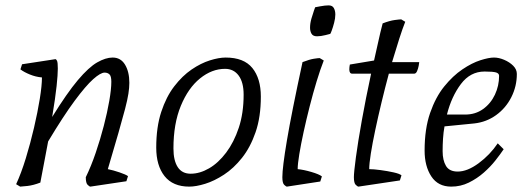

<svg xmlns="http://www.w3.org/2000/svg" viewBox="-20 -682 1957 714"><path d="M55 12 40 3Q59 -38 76 -93.5Q93 -149 106.5 -207Q120 -265 128 -314.5Q136 -364 136 -394Q113 -396 91 -405Q69 -414 56 -424L62 -443L186 -462Q189 -462 192 -456Q195 -450 195 -427Q195 -405 190.5 -362Q186 -319 174 -247Q229 -336 269.5 -384Q310 -432 341.5 -450Q373 -468 399 -468Q429 -468 445 -441.5Q461 -415 461 -374Q461 -356 457.5 -333.5Q454 -311 445 -276.5Q436 -242 420.5 -188Q405 -134 381 -53Q401 -49 424.5 -41Q448 -33 456 -27L450 -8L316 12Q313 12 306 5.5Q299 -1 299 -23Q319 -64 336 -114Q353 -164 366 -214Q379 -264 386.5 -307.5Q394 -351 394 -378Q394 -399 387 -405.5Q380 -412 369 -412Q354 -412 326.5 -387.5Q299 -363 257.5 -307Q216 -251 159 -156Q153 -122 145.5 -84.5Q138 -47 130 -3Q104 7 82.5 9.5Q61 12 55 12Z M684 12Q623 12 592 -27Q561 -66 561 -133Q561 -209 579.5 -265.5Q598 -322 628 -361Q658 -400 692.5 -423.5Q727 -447 760.5 -457.5Q794 -468 819 -468Q887 -468 918.5 -429Q950 -390 950 -323Q950 -247 930.5 -190.5Q911 -134 880 -95Q849 -56 813 -32.5Q777 -9 743 1.5Q709 12 684 12ZM689 -36Q723 -36 757.5 -56Q792 -76 821 -114.5Q850 -153 868 -207Q886 -261 886 -330Q886 -376 867.5 -401Q849 -426 817 -426Q768 -426 724 -390.5Q680 -355 652.5 -288.5Q625 -222 625 -130Q625 -85 641 -60.5Q657 -36 689 -36Z M1159 -547Q1144 -547 1138.5 -556.5Q1133 -566 1133 -579Q1133 -595 1138 -612.5Q1143 -630 1147.5 -642.5Q1152 -655 1152 -655Q1152 -655 1170.5 -658.5Q1189 -662 1202 -662Q1216 -662 1221.5 -652Q1227 -642 1227 -628Q1227 -614 1222.5 -597Q1218 -580 1213.5 -568Q1209 -556 1208 -556Q1208 -556 1190.5 -551.5Q1173 -547 1159 -547ZM1047 12Q1044 12 1037 5.5Q1030 -1 1030 -23Q1030 -59 1047 -160Q1064 -261 1105 -451Q1131 -461 1147 -463.5Q1163 -466 1169 -466L1184 -457Q1171 -424 1157.5 -379.5Q1144 -335 1131.5 -286Q1119 -237 1109 -191Q1099 -145 1093 -108.5Q1087 -72 1087 -53Q1109 -51 1138 -42.5Q1167 -34 1177 -26L1171 -7Z M1313 12Q1310 12 1303 5.5Q1296 -1 1296 -23Q1296 -41 1303.5 -97Q1311 -153 1325.5 -234Q1340 -315 1360 -408H1290Q1279 -408 1279 -424Q1279 -432 1281 -442L1371 -457Q1379 -491 1386.5 -526Q1394 -561 1403 -595Q1429 -605 1447.5 -607.5Q1466 -610 1472 -610L1487 -601Q1477 -576 1464.5 -537Q1452 -498 1438 -451H1539Q1539 -448 1537 -437.5Q1535 -427 1531 -417.5Q1527 -408 1520 -408H1426Q1412 -356 1399 -302Q1386 -248 1375.5 -198.5Q1365 -149 1359 -111Q1353 -73 1353 -53Q1369 -53 1395 -49.5Q1421 -46 1443.5 -41Q1466 -36 1473 -30L1467 -11Z M1658 12Q1609 12 1584 -26Q1559 -64 1559 -122Q1559 -203 1579.5 -262Q1600 -321 1632 -360.5Q1664 -400 1699.5 -424Q1735 -448 1766.5 -458Q1798 -468 1817 -468Q1835 -468 1855 -459.5Q1875 -451 1888.5 -437.5Q1902 -424 1902 -407Q1902 -361 1881.5 -320.5Q1861 -280 1825 -254Q1789 -228 1744 -223L1633 -212Q1629 -190 1627.5 -166.5Q1626 -143 1626 -120Q1626 -86 1638.5 -65Q1651 -44 1682 -44Q1718 -44 1760 -75Q1802 -106 1831 -149L1853 -127Q1841 -109 1822.5 -85.5Q1804 -62 1779 -40Q1754 -18 1723.5 -3Q1693 12 1658 12ZM1642 -256H1710Q1748 -256 1776.5 -276.5Q1805 -297 1820.5 -330Q1836 -363 1836 -400Q1836 -409 1825 -412.5Q1814 -416 1782 -416Q1729 -416 1694 -369.5Q1659 -323 1642 -256Z"/></svg>

Font: Mate
Style: Italic
Weight: 400
Italic angle: -10.8°
Designer: Eduardo Rodriguez Tunni
Foundry: Eduardo Rodriguez Tunni
Version: Version 1.003; ttfautohint (v1.8.4.7-5d5b);gftools[0.9.24]